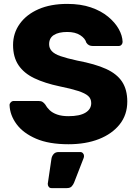

<svg xmlns="http://www.w3.org/2000/svg" viewBox="-20 -730 703 985"><path d="M331 10Q231 10 165 -18.5Q99 -47 65 -93Q31 -139 29 -191Q29 -199 35.5 -205.5Q42 -212 51 -212H177Q191 -212 198.5 -207Q206 -202 212 -194Q220 -179 234.5 -165Q249 -151 273 -142.5Q297 -134 331 -134Q389 -134 418.5 -152Q448 -170 448 -201Q448 -224 432 -238Q416 -252 380.5 -263.5Q345 -275 286 -287Q210 -303 156.5 -328.5Q103 -354 75 -395.5Q47 -437 47 -499Q47 -560 81.5 -608Q116 -656 178 -683Q240 -710 325 -710Q394 -710 446.5 -692Q499 -674 535 -644Q571 -614 589.5 -580.5Q608 -547 609 -515Q609 -507 603.5 -500.5Q598 -494 588 -494H456Q445 -494 437 -498Q429 -502 423 -511Q417 -533 391.5 -549.5Q366 -566 325 -566Q281 -566 256.5 -550.5Q232 -535 232 -503Q232 -483 245.5 -468Q259 -453 290.5 -442Q322 -431 377 -419Q468 -402 524 -376.5Q580 -351 606.5 -310.5Q633 -270 633 -209Q633 -141 594 -92Q555 -43 487.5 -16.5Q420 10 331 10ZM244 235Q235 235 230 228.5Q225 222 225 213L244 84Q246 71 255 60.5Q264 50 281 50H392Q400 50 405.5 56Q411 62 411 70Q411 76 409 81L360 207Q356 217 348 226Q340 235 323 235Z"/></svg>

Font: Rubik
Style: Bold
Weight: 700
Designer: Hubert and Fischer
Foundry: Hubert and Fischer
Version: Version 2.300;gftools[0.9.30]